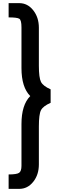

<svg xmlns="http://www.w3.org/2000/svg" viewBox="-20 -862 376 1225"><path d="M35 251Q87 251 102 240.5Q117 230 117 196V-70Q117 -193 173 -249Q117 -305 117 -428V-688Q117 -734 103 -742.5Q89 -751 35 -751V-842H103Q156 -842 192 -796.5Q228 -751 228 -685V-443Q228 -366 241.5 -339.5Q255 -313 303 -292V-206Q255 -185 241.5 -159Q228 -133 228 -55V187Q228 253 192 298Q156 343 103 343H35Z"/></svg>

Font: Oakes Grotesk Bold
Style: Italic
Weight: 700
Italic angle: -8°
Designer: Samuel Oakes
Foundry: Samuel Oakes
Version: Version 1.000;PS 001.000;hotconv 1.0.88;makeotf.lib2.5.64775